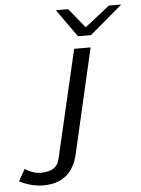

<svg xmlns="http://www.w3.org/2000/svg" viewBox="-167 -711 682 930"><g transform="rotate(-5 174.0 -246.0)"><path d="M140 -666H200L277 -571L398 -666H458L299 -531H236ZM-110 144 -77 86Q-40 112 -1 112Q78 112 90 53L212 -472H292L174 41Q146 154 44 171Q24 174 5 174Q-54 173 -110 144Z"/></g></svg>

Font: Coval
Style: Light Italic
Weight: 300
Foundry: Context Ltd
Version: Version 001.000